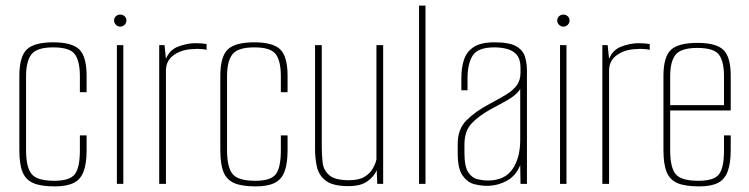

<svg xmlns="http://www.w3.org/2000/svg" viewBox="-20 -656 2671 685"><path d="M175 9Q127 9 99.5 -2.5Q72 -14 60.5 -42Q49 -70 49 -121V-384Q49 -454 75.5 -479.5Q102 -505 170 -505Q237 -505 263 -479.5Q289 -454 289 -385V-327H265V-384Q265 -438 247 -462.5Q229 -487 170 -487Q112 -487 92.5 -462.5Q73 -438 73 -384V-120Q73 -60 92.5 -35.5Q112 -11 174 -11Q229 -11 247 -34.5Q265 -58 265 -120V-173H289V-121Q289 -72 278 -43.5Q267 -15 242 -3Q217 9 175 9Z M397 0V-495H420V0ZM409 -561Q400 -561 393.5 -567.5Q387 -574 387 -583Q387 -592 393.5 -598Q400 -604 409 -604Q418 -604 424.5 -598Q431 -592 431 -583Q431 -574 424.5 -567.5Q418 -561 409 -561Z M548 0V-495H567L572 -446Q585 -478 615 -489.5Q645 -501 674 -502Q699 -502 717 -499V-478Q711 -480 704 -480.5Q697 -481 689.5 -481.5Q682 -482 674 -481Q632 -481 602 -461Q572 -441 572 -404V0Z M892 9Q844 9 816.5 -2.5Q789 -14 777.5 -42Q766 -70 766 -121V-384Q766 -454 792.5 -479.5Q819 -505 887 -505Q954 -505 980 -479.5Q1006 -454 1006 -385V-327H982V-384Q982 -438 964 -462.5Q946 -487 887 -487Q829 -487 809.5 -462.5Q790 -438 790 -384V-120Q790 -60 809.5 -35.5Q829 -11 891 -11Q946 -11 964 -34.5Q982 -58 982 -120V-173H1006V-121Q1006 -72 995 -43.5Q984 -15 959 -3Q934 9 892 9Z M1223 8Q1167 8 1142 -11.5Q1117 -31 1110.5 -61.5Q1104 -92 1104 -123V-495H1128V-132Q1128 -104 1131 -76.5Q1134 -49 1154.5 -31Q1175 -13 1225 -13Q1261 -13 1281 -25.5Q1301 -38 1310.5 -55.5Q1320 -73 1323 -87V-495H1347V0H1326L1324 -49Q1316 -28 1292 -10Q1268 8 1223 8Z M1475 0V-636H1498V0Z M1717 7Q1696 7 1672 1Q1648 -5 1630.5 -29.5Q1613 -54 1613 -108V-143Q1613 -196 1645 -227.5Q1677 -259 1726 -285Q1762 -304 1786.5 -319Q1811 -334 1824 -352Q1837 -370 1837 -397V-414Q1837 -445 1823.5 -460.5Q1810 -476 1788.5 -481.5Q1767 -487 1744 -487Q1685 -487 1666.5 -458Q1648 -429 1648 -376V-334H1626V-378Q1626 -415 1635.5 -443.5Q1645 -472 1670.5 -488.5Q1696 -505 1744 -505Q1797 -505 1821.5 -491Q1846 -477 1853 -453.5Q1860 -430 1860 -403V0H1837L1836 -67Q1821 -29 1788 -11Q1755 7 1717 7ZM1721 -12Q1780 -12 1808 -52Q1836 -92 1836 -157V-338Q1822 -317 1792.5 -300Q1763 -283 1732 -267Q1687 -242 1662 -215Q1637 -188 1637 -140V-110Q1637 -62 1650.5 -41.5Q1664 -21 1684 -16.5Q1704 -12 1721 -12Z M1978 0V-495H2001V0ZM1990 -561Q1981 -561 1974.5 -567.5Q1968 -574 1968 -583Q1968 -592 1974.5 -598Q1981 -604 1990 -604Q1999 -604 2005.5 -598Q2012 -592 2012 -583Q2012 -574 2005.5 -567.5Q1999 -561 1990 -561Z M2129 0V-495H2148L2153 -446Q2166 -478 2196 -489.5Q2226 -501 2255 -502Q2280 -502 2298 -499V-478Q2292 -480 2285 -480.5Q2278 -481 2270.5 -481.5Q2263 -482 2255 -481Q2213 -481 2183 -461Q2153 -441 2153 -404V0Z M2474 9Q2425 9 2397.5 -2.5Q2370 -14 2358.5 -42Q2347 -70 2347 -121V-385Q2347 -453 2373.5 -478Q2400 -503 2468 -503Q2535 -503 2561 -478Q2587 -453 2587 -385V-262H2371V-119Q2371 -59 2390.5 -35Q2410 -11 2472 -11Q2527 -11 2545 -34Q2563 -57 2563 -119V-173H2587V-122Q2587 -73 2576 -44Q2565 -15 2540.5 -3Q2516 9 2474 9ZM2371 -281H2563V-384Q2563 -437 2545 -461Q2527 -485 2468 -485Q2410 -485 2390.5 -461Q2371 -437 2371 -384Z"/></svg>

Font: Alumni Sans Thin
Style: Regular
Weight: 100
Designer: Robert E. Leuschke
Foundry: Robert E. Leuschke
Version: Version 1.018